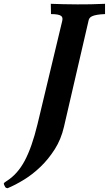

<svg xmlns="http://www.w3.org/2000/svg" viewBox="-140 -733 572 1009"><path d="M196 -66Q181 -1 148 51Q115 103 73.5 143Q32 183 -13.5 211Q-59 239 -100 256Q-110 255 -113 249L-117 241Q-120 235 -120 231Q-119 229 -116 226Q-113 223 -106 219Q-48 183 -10 111.5Q28 40 57 -80L187 -623Q189 -631 188 -638Q187 -645 181 -649.5Q175 -654 162 -656.5Q149 -659 128 -659L127 -713Q157 -712 193 -711Q229 -710 267 -710Q299 -710 336.5 -710.5Q374 -711 412 -713V-659Q386 -658 369.5 -655Q353 -652 343.5 -647.5Q334 -643 330 -636.5Q326 -630 325 -623Z"/></svg>

Font: Lusitana
Style: Bold Italic
Weight: 700
Designer: Ana Paula Megda
Foundry: Ana Paula Megda
Version: Version 1.000; ttfautohint (v1.1) -l 8 -r 50 -G 200 -x 14 -D